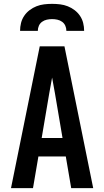

<svg xmlns="http://www.w3.org/2000/svg" viewBox="-20 -975 540 995"><path d="M37 0 186 -735H314L463 0H349L321 -164H179L151 0ZM304 -260 265 -490Q261 -511 257.5 -531.5Q254 -552 250 -573Q246 -552 242.5 -531.5Q239 -511 235 -490L196 -260ZM84 -815Q84 -836 89 -856Q94 -876 105.5 -893Q117 -910 133.5 -922.5Q150 -935 169 -942.5Q188 -950 208.5 -952.5Q229 -955 250 -955Q271 -955 291.5 -952.5Q312 -950 331 -942.5Q350 -935 366.5 -922.5Q383 -910 394.5 -893Q406 -876 411 -856Q416 -836 416 -815H324Q324 -829 318.5 -841.5Q313 -854 302 -862Q291 -870 277.5 -873Q264 -876 250 -876Q236 -876 222.5 -873Q209 -870 198 -862Q187 -854 181.5 -841.5Q176 -829 176 -815Z"/></svg>

Font: Iosevka
Style: Bold
Weight: 700
Monospace: yes
Designer: Belleve Invis
Foundry: Belleve Invis
Version: Version 32.5.0; ttfautohint (v1.8.4)